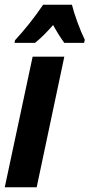

<svg xmlns="http://www.w3.org/2000/svg" viewBox="-28 -786 376 806"><path d="M109 -548H242L126 0H-8ZM35 -617Q98 -685 153 -766H274Q281 -737 297 -693Q313 -649 328 -619L325 -606H242Q219 -637 195 -681Q154 -634 119 -606H33Z"/></svg>

Font: Noto Sans Display Ex Bold Cond
Style: Italic
Weight: 800
Width: 3
Italic angle: -12°
Designer: Monotype Design team
Foundry: Monotype Imaging Inc.
Version: Version 1.000